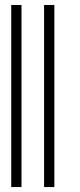

<svg xmlns="http://www.w3.org/2000/svg" viewBox="-20 -756 322 776"><path d="M66.9 -735.8V0H25.4V-735.8ZM199.7 -735.8V0H158.2V-735.8Z"/></svg>

Font: Inter Display Extra Light
Style: Regular
Weight: 200
Designer: Rasmus Andersson
Foundry: rsms
Version: Version 4.000;git-4fc901f